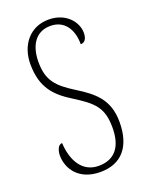

<svg xmlns="http://www.w3.org/2000/svg" viewBox="-139 -795 672 875"><g transform="rotate(-20 196.5 -357.0)"><path d="M194 10C296 10 353 -55 353 -175C353 -286 292 -332 214 -381C134 -431 99 -468 99 -557C99 -637 134 -694 206 -694C273 -694 308 -641 308 -568C326 -568 339 -581 339 -613C339 -664 293 -724 208 -724C117 -724 61 -653 61 -561C61 -445 114 -394 188 -348C277 -292 314 -260 314 -162C314 -68 273 -19 196 -19C115 -19 78 -91 74 -174C54 -174 45 -146 45 -124C45 -60 89 10 194 10Z"/></g></svg>

Font: Noto Serif Sinhala ExtraCondensed ExtraLight
Style: Regular
Weight: 200
Width: 2
Designer: Jelle Bosma - Monotype Design Team
Foundry: Monotype Imaging Inc.
Version: Version 2.007